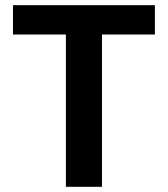

<svg xmlns="http://www.w3.org/2000/svg" viewBox="-20 -720 646 740"><path d="M234 0V-587H30V-700H577V-587H373V0Z"/></svg>

Font: DM Sans 9pt ExtraBold
Style: Regular
Weight: 800
Version: Version 4.004;gftools[0.9.30]